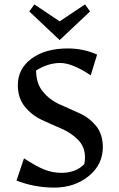

<svg xmlns="http://www.w3.org/2000/svg" viewBox="-20 -837 542 872"><path d="M55 -17 89 -118Q147 -80 183.5 -66Q220 -52 259 -52Q325 -52 363 -92Q366 -107 366 -123Q366 -170 334.5 -202Q303 -234 258.5 -253Q214 -272 169 -293Q124 -314 92.5 -353Q61 -392 61 -450Q61 -525 123.5 -571Q186 -617 288 -617Q359 -617 421 -589L392 -495Q308 -551 253.5 -551Q199 -551 144 -517Q144 -458 175 -420.5Q206 -383 251 -363Q296 -343 340.5 -323Q385 -303 416 -265.5Q447 -228 447 -169Q447 -89 382.5 -37Q318 15 227 15Q136 15 55 -17ZM113 -785 136 -817 251 -740 366 -817 389 -785 251 -655Z"/></svg>

Font: Galdeano
Style: Regular
Weight: 400
Designer: Dario Manuel Muhafara
Foundry: Dario Manuel Muhafara
Version: Version 1.001